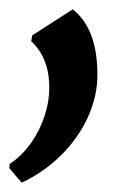

<svg xmlns="http://www.w3.org/2000/svg" viewBox="-40 -144 290 413"><path d="M6.5 249 -20 217.5 -19 208.5Q8.5 190 27.5 162.5Q46.5 135 56.2 104.5Q66 74 66 46Q66 19.5 60.5 0.2Q55 -19 46 -32.8Q37 -46.5 27 -55.5L29.5 -68L116.5 -124Q142 -104 155.8 -69.2Q169.5 -34.5 169.5 17Q169.5 63.5 149 108.2Q128.5 153 91.5 189.8Q54.5 226.5 6.5 249Z"/></svg>

Font: Merriweather 48pt
Style: Bold Italic
Weight: 700
Italic angle: -7.8°
Version: Version 2.101